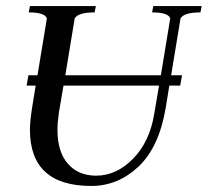

<svg xmlns="http://www.w3.org/2000/svg" viewBox="-20 -605 687 635"><path d="M298 -24Q365 -24 420 -80Q475 -136 490 -228L506 -322H190L175 -234Q170 -199 170 -176Q170 -103 204.5 -63.5Q239 -24 298 -24ZM196 -356H512L543 -544Q537 -564 483 -564L487 -585H647L643 -564Q588 -564 577 -544L546 -356H582L576 -322H540L528 -248Q506 -118 438 -54Q370 10 282 10Q79 10 79 -176Q79 -202 86 -248L98 -322H68L74 -356H104L135 -544Q129 -564 75 -564L79 -585H297L293 -564Q238 -564 227 -544Z"/></svg>

Font: Judson
Style: Italic
Weight: 400
Italic angle: -9.5°
Version: Version 20110429